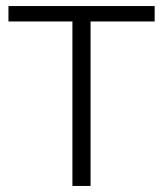

<svg xmlns="http://www.w3.org/2000/svg" viewBox="-20 -615 539 635"><path d="M219.5 0V-544H8V-595H491.5V-544H279.5V0Z"/></svg>

Font: Encode Sans SC Light
Style: Regular
Weight: 300
Version: Version 3.002